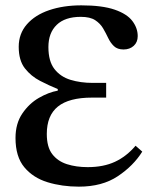

<svg xmlns="http://www.w3.org/2000/svg" viewBox="-20 -686 575 718"><path d="M275 12Q212 12 158 -4.5Q104 -21 71 -60.5Q38 -100 38 -170Q38 -224 63.5 -261.5Q89 -299 125.5 -320Q162 -341 196 -347V-353Q164 -366 130 -383.5Q96 -401 73 -430.5Q50 -460 50 -511Q50 -560 80.5 -595Q111 -630 164 -648Q217 -666 284 -666Q362 -666 408.5 -650Q455 -634 475 -607.5Q495 -581 495 -551Q495 -528 480 -514.5Q465 -501 442 -501Q419 -501 406 -513.5Q393 -526 384.5 -544Q376 -562 365.5 -580Q355 -598 336 -610.5Q317 -623 282 -623Q223 -623 192 -593Q161 -563 161 -510Q161 -457 183.5 -428Q206 -399 243.5 -387.5Q281 -376 327 -376H377V-321H324Q238 -321 196.5 -287.5Q155 -254 155 -185Q155 -136 175.5 -109.5Q196 -83 230.5 -72Q265 -61 308 -61Q367 -61 410 -81Q453 -101 487 -141L512 -119Q479 -66 420.5 -27Q362 12 275 12Z"/></svg>

Font: STIX Two Text Medium
Style: Regular
Weight: 500
Designer: Ross Mills, John Hudson & Paul Hanslow, Tiro Typeworks Ltd; with prior portions MicroPress Inc., and Coen Hoffman.
Foundry: Tiro Typeworks Ltd
Version: Version 2.13 b171